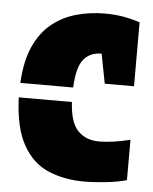

<svg xmlns="http://www.w3.org/2000/svg" viewBox="-47 -623 538 673"><g transform="rotate(5 222.5 -286.5)"><path d="M207 -315H21Q25 -392 48.5 -444Q72 -496 110.5 -526.5Q149 -557 196.5 -570Q244 -583 295 -583Q330 -583 359 -578Q388 -573 419 -563V-338H316L296 -442Q255 -442 232.5 -414Q210 -386 207 -315ZM20 -264H207Q211 -192 239.5 -163Q268 -134 315.5 -134.5Q363 -135 423 -150V-8Q392 1 350 5.5Q308 10 273 10Q204 10 148 -13.5Q92 -37 58 -97Q24 -157 20 -264Z"/></g></svg>

Font: Protest Guerrilla
Style: Regular
Weight: 400
Designer: Octavio Pardo
Foundry: Ashler Design
Version: Version 2.005; ttfautohint (v1.8.4.7-5d5b)